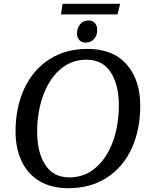

<svg xmlns="http://www.w3.org/2000/svg" viewBox="-20 -978 798 1013"><path d="M62 -284Q62 -409 107 -508Q152 -607 238 -663.5Q324 -720 442 -720Q576 -720 648 -638.5Q720 -557 720 -420Q720 -295 675.5 -196.5Q631 -98 545 -41.5Q459 15 340 15Q251 15 188.5 -22.5Q126 -60 94 -127.5Q62 -195 62 -284ZM607 -422Q607 -531 564 -597Q521 -663 437 -663Q355 -663 296 -610.5Q237 -558 206.5 -471Q176 -384 176 -282Q176 -174 219 -108Q262 -42 346 -42Q427 -42 486.5 -94.5Q546 -147 576.5 -233.5Q607 -320 607 -422ZM386 -798Q386 -830 402.5 -850Q419 -870 448 -870Q469 -870 481 -856Q493 -842 493 -819Q493 -791 476 -772Q459 -753 432 -753Q412 -753 400 -765Q388 -777 386 -798ZM310 -958H614L600 -902H302Z"/></svg>

Font: Andada Pro Medium
Style: Italic
Weight: 500
Italic angle: -7°
Designer: Carolina Giovagnoli
Foundry: Huerta Tipografica
Version: Version 3.005; ttfautohint (v1.8.4)